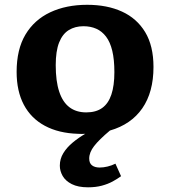

<svg xmlns="http://www.w3.org/2000/svg" viewBox="-20 -558 725 820"><path d="M356 242Q313.5 242 286.5 228.3Q259.5 214.5 247.5 193.3Q235.5 172 235.5 149.5Q235.5 120.5 250.5 96Q265.5 71.5 290.5 50.8Q315.5 30 344 13.5Q336.5 14 328.5 14Q320.5 14 313.5 13.5Q230.5 11 171.5 -20.8Q112.5 -52.5 81.7 -110.8Q51 -169 51 -251Q51 -347 88.7 -410.3Q126.5 -473.5 194.5 -505.5Q262.5 -537.5 352.5 -537.5Q437.5 -537.5 501 -508.5Q564.5 -479.5 600 -420.8Q635.5 -362 635.5 -272Q635.5 -164.5 587.8 -95.5Q540 -26.5 449.5 -0.5Q403 38.5 382 65.8Q361 93 361 119Q361 139 373 148.2Q385 157.5 405.5 157.5Q422 157.5 439.5 153.2Q457 149 473 141L497 194.5Q482 205.5 461.5 216.8Q441 228 414.8 235Q388.5 242 356 242ZM348.5 -78Q390 -78 416.5 -97Q443 -116 455.7 -154.3Q468.5 -192.5 468.5 -250Q468.5 -303.5 459.5 -341Q450.5 -378.5 433 -401.5Q415.5 -424.5 391.3 -435.2Q367 -446 336.5 -446Q300.5 -446 273.8 -429.5Q247 -413 232.5 -376.5Q218 -340 218 -279.5Q218 -211.5 232.8 -166.8Q247.5 -122 276.5 -100Q305.5 -78 348.5 -78Z"/></svg>

Font: Literata Variable Black
Style: Regular
Weight: 900
Designer: Latin by Veronika Burian and Jose Scaglione. Greek by Irene Vlachou. Cyrillic by Vera Evstafieva.
Foundry: TypeTogether
Version: Version 3.021